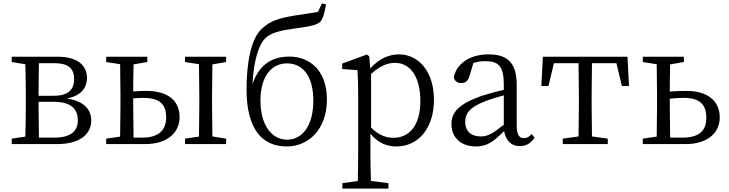

<svg xmlns="http://www.w3.org/2000/svg" viewBox="-20 -848 4291 1130"><path d="M209 -38C208 -94 207 -174 207 -228V-249H293C397 -249 438 -209 438 -139C438 -74 393 -38 300 -38ZM302 -476C379 -476 416 -447 416 -384C416 -315 378 -284 291 -284H207C207 -347 208 -423 209 -476ZM49 -514V-483L129 -470C131 -415 132 -339 132 -286V-228C132 -176 131 -99 129 -44L49 -32V0H316C461 0 517 -67 517 -138C517 -203 475 -254 373 -268C461 -285 492 -335 492 -389C492 -464 434 -514 322 -514Z M766 -38C765 -94 764 -174 764 -228V-269C783 -271 802 -272 822 -272C916 -272 958 -238 958 -157C958 -78 909 -38 817 -38ZM847 -483V-514H605V-483L687 -470C688 -415 689 -339 689 -286V-228C689 -176 688 -100 687 -44L605 -32V0H833C970 0 1037 -71 1037 -159C1037 -249 977 -313 840 -313C814 -313 789 -312 764 -310C764 -360 765 -422 766 -469ZM1311 -483V-514H1069V-483L1151 -470C1152 -415 1153 -339 1153 -286V-228C1153 -176 1152 -100 1151 -44L1069 -32V0H1311V-32L1230 -45C1229 -100 1228 -176 1228 -228V-286C1228 -338 1229 -414 1230 -469Z M1670 -26C1581 -26 1513 -108 1513 -257C1513 -401 1580 -475 1669 -475C1760 -475 1824 -404 1824 -255C1824 -108 1759 -26 1670 -26ZM1875 -828 1851 -778C1808 -771 1762 -763 1717 -757C1621 -741 1572 -726 1521 -679C1458 -622 1431 -480 1431 -323C1431 -89 1521 14 1669 14C1789 14 1904 -80 1904 -263C1904 -435 1801 -515 1683 -515C1570 -515 1501 -457 1466 -353C1473 -489 1502 -590 1547 -628C1587 -661 1642 -670 1728 -682C1797 -692 1845 -699 1866 -721C1881 -737 1890 -773 1899 -822Z M2164 -413C2224 -467 2269 -478 2305 -478C2392 -478 2454 -400 2454 -253C2454 -101 2382 -37 2296 -37C2251 -37 2208 -53 2164 -97ZM2153 -517 2139 -527 1994 -474V-442L2084 -435C2087 -388 2088 -346 2088 -282V34C2088 93 2087 157 2086 217L1995 230V262H2266V230L2163 217C2161 156 2160 90 2160 32V-61C2209 -2 2263 14 2313 14C2441 14 2534 -92 2534 -261C2534 -425 2445 -528 2328 -528C2269 -528 2211 -503 2159 -445Z M2945 -114C2881 -63 2852 -45 2810 -45C2756 -45 2718 -72 2718 -132C2718 -172 2736 -214 2833 -251C2860 -262 2904 -276 2945 -287ZM3109 -59C3094 -43 3082 -35 3064 -35C3037 -35 3021 -53 3021 -111V-348C3021 -478 2967 -528 2856 -528C2750 -528 2672 -479 2651 -397C2653 -373 2670 -359 2695 -359C2721 -359 2736 -374 2744 -403L2766 -477C2792 -486 2815 -488 2836 -488C2912 -488 2945 -461 2945 -351V-319C2899 -309 2851 -295 2812 -283C2676 -234 2637 -185 2637 -118C2637 -32 2701 14 2781 14C2846 14 2886 -15 2947 -77C2956 -22 2988 12 3039 12C3074 12 3102 -2 3126 -38Z M3608 -476 3640 -342H3682L3673 -514H3175L3166 -342H3208L3240 -476H3385C3386 -421 3387 -341 3387 -286V-228C3387 -176 3386 -100 3385 -45L3292 -32V0H3557V-32L3464 -45C3463 -100 3462 -176 3462 -228V-286C3462 -341 3463 -421 3464 -476Z M3924 -38C3923 -94 3922 -174 3922 -228V-267C3949 -270 3977 -272 4001 -272C4098 -272 4137 -235 4137 -153C4137 -75 4089 -38 3998 -38ZM4005 -483V-514H3763V-483L3845 -470C3846 -415 3847 -339 3847 -286V-228C3847 -176 3846 -100 3845 -44L3763 -32V0H4014C4149 0 4216 -70 4216 -157C4216 -246 4154 -313 4020 -313C3990 -313 3955 -312 3922 -309C3922 -359 3923 -422 3924 -469Z"/></svg>

Font: Shippori Mincho
Style: Regular
Weight: 400
Designer: Bonji Tadano  Ryoko NISHIZUKA  (kana & ideographs); Frank Grießhammer (Latin, Greek & Cyrillic); Wenlong ZHANG  (bopomof
Foundry: Adobe Systems Incorporated
Version: Version 1.003;PS 1.001;hotconv 16.6.54;makeotf.lib2.5.65590